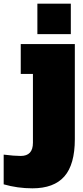

<svg xmlns="http://www.w3.org/2000/svg" viewBox="-110 -798 457 1054"><path d="M95.2 -777.8H278.8V-610.8H95.2ZM3.9 58.1Q70.8 58.1 70.8 -14.2V-392.1H3.9V-556.2H300.8V-34.2Q300.8 105 243.4 170.4Q186 235.8 67.9 235.8Q-13.7 235.8 -89.8 213.9V50.8Q-32.2 58.1 3.9 58.1Z"/></svg>

Font: AlfaSlabOne-Regular
Style: Regular
Weight: 400
Designer: JM Sole
Foundry: JM Sole
Version: Version 1.001